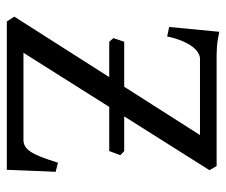

<svg xmlns="http://www.w3.org/2000/svg" viewBox="-70 -593 663 563"><g transform="rotate(90 261.5 -311.5)"><path d="M422.9 -300.3H293.5L134.8 -48.8H390.1Q400.4 -48.8 408.7 -53.5Q417 -58.1 424.6 -69.3Q432.1 -80.6 439.9 -100.1Q447.8 -119.6 457 -149.9L483.9 -143.1Q482.9 -127.4 482.2 -108.4Q481.4 -89.4 480.7 -70.1Q480 -50.8 479.2 -32.5Q478.5 -14.2 478 0H43L28.8 -22L206.1 -300.3H102.5L91.8 -312.5Q94.2 -319.8 96.9 -328.1Q99.6 -336.4 102.5 -344.2H234.4L376 -566.4H151.9Q144 -566.4 134.8 -561Q125.5 -555.7 116.7 -543.9Q107.9 -532.2 100.1 -513.9Q92.3 -495.6 86.9 -470.2L59.1 -476.1L73.2 -623Q86.4 -620.1 97.4 -618.4Q108.4 -616.7 118.9 -616Q129.4 -615.2 140.6 -615.2H466.8L479 -594.2L321.3 -344.2H422.9L435.1 -333Z"/></g></svg>

Font: Gentium Unicode
Style: Regular
Weight: 400
Version: Version 1.009